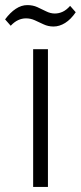

<svg xmlns="http://www.w3.org/2000/svg" viewBox="-39 -733 317 753"><path d="M149 -540V0H91V-540ZM-19 -657Q1 -684 23 -698.5Q45 -713 68 -713Q90 -713 107.5 -705Q125 -697 142 -688.5Q159 -680 176 -680Q192 -680 207 -687Q222 -694 236 -710L258 -685Q239 -657 216.5 -643Q194 -629 171 -629Q150 -629 132 -637.5Q114 -646 97.5 -653.5Q81 -661 63 -661Q47 -661 32 -654Q17 -647 3 -632Z"/></svg>

Font: Pathway Extreme 8pt Thin 12pt
Style: Regular
Weight: 100
Version: Version 1.001;gftools[0.9.26]